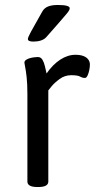

<svg xmlns="http://www.w3.org/2000/svg" viewBox="-20 -749 406 771"><path d="M283 -529Q302 -529 315 -524Q328 -519 334.5 -510Q341 -501 341 -490Q341 -480 338.5 -467.5Q336 -455 331.5 -445.5Q327 -436 321 -436Q311 -436 301.5 -441.5Q292 -447 266 -447Q240 -447 219 -431.5Q198 -416 186 -401Q174 -386 174 -386V-20Q174 2 134 2H130Q90 2 90 -20V-371Q90 -412 87 -439Q84 -466 81 -480Q78 -494 78 -497Q78 -504 84.5 -508.5Q91 -513 100 -515.5Q109 -518 118 -519Q127 -520 132 -520Q144 -520 150.5 -509Q157 -498 160.5 -482.5Q164 -467 167 -454Q192 -490 222 -509.5Q252 -529 283 -529ZM212 -729Q260 -729 260 -716Q260 -712 257 -706.5Q254 -701 244.5 -690Q235 -679 216.5 -657.5Q198 -636 166 -600Q158 -591 144.5 -586.5Q131 -582 115 -582Q103 -582 97.5 -584.5Q92 -587 92 -592Q92 -599 104 -621Q116 -643 150 -703Q158 -717 173 -723Q188 -729 212 -729Z"/></svg>

Font: Asap VF Beta
Style: Regular
Weight: 400
Designer: Pablo Cosgaya
Foundry: Pablo Cosgaya
Version: Version 1.007